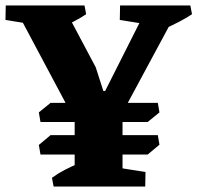

<svg xmlns="http://www.w3.org/2000/svg" viewBox="-46 -682 722 702"><path d="M102 -236 96 -271 139 -306H531L537 -271L494 -236ZM102 -117 96 -152 139 -188H531L537 -153L494 -117ZM233 -232 4 -662H184L304 -436L332 -349L355 -350L374 -312ZM150 0 144 -32Q166 -48 191 -61Q216 -74 243 -85L244 0ZM345 0 348 -75 486 -53 485 0ZM227 0V-320H402V0ZM112 -587 -26 -609 -25 -662H115ZM170 -577 161 -662H263L269 -630Q248 -616 223 -603Q198 -590 170 -577ZM389 -246 307 -287 496 -662H613ZM530 -587 392 -609 393 -662H533ZM557 -577 548 -662H650L656 -630Q635 -616 610 -603Q585 -590 557 -577Z"/></svg>

Font: Eczar
Style: Bold
Weight: 700
Designer: Vaibhav Singh
Foundry: Rosetta Type Foundry
Version: Version 2.000